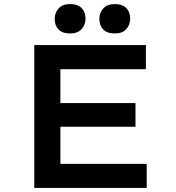

<svg xmlns="http://www.w3.org/2000/svg" viewBox="-20 -921 863 941"><path d="M148 0V-700H695V-582H276V-118H699V0ZM214 -300V-416H644V-300ZM543 -757Q505 -757 486 -776.5Q467 -796 467 -829Q467 -858 486 -879.5Q505 -901 543 -901Q580 -901 599 -881.5Q618 -862 618 -829Q618 -800 599 -778.5Q580 -757 543 -757ZM323 -757Q286 -757 267 -776.5Q248 -796 248 -829Q248 -858 267 -879.5Q286 -901 323 -901Q361 -901 380 -881.5Q399 -862 399 -829Q399 -800 380 -778.5Q361 -757 323 -757Z"/></svg>

Font: Lexend Mega Medium
Style: Regular
Weight: 500
Version: Version 1.007